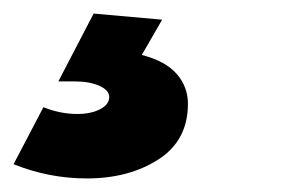

<svg xmlns="http://www.w3.org/2000/svg" viewBox="-58 -29 425 283"><path d="M181 0 151 52Q186 61 202.5 80Q219 99 219 124Q219 178 175.5 206Q132 234 70 234Q14 234 -38 213L6 129Q31 139 56 139Q76 139 89.5 132Q103 125 103 114Q103 104 88.5 97.5Q74 91 52 91H28L80 -9Z"/></svg>

Font: Gontserrat
Style: Bold Italic
Weight: 700
Italic angle: -11.3°
Designer: Julieta Ulanovsky
Foundry: Julieta Ulanovsky
Version: Version 6.001